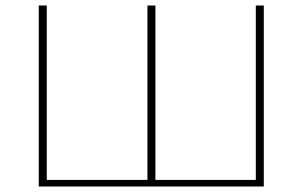

<svg xmlns="http://www.w3.org/2000/svg" viewBox="-20 -678 1100 698"><path d="M910 -658H939V0H121V-658H150V-24H516V-658H545V-24H910Z"/></svg>

Font: EauTestInfant Extralight
Style: Regular
Weight: 250
Designer: Christian Thalmann (Catharsis Fonts)
Version: Version 0.001;PS 000.001;hotconv 1.0.88;makeotf.lib2.5.64775